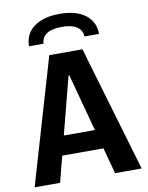

<svg xmlns="http://www.w3.org/2000/svg" viewBox="-96 -963 793 1032"><g transform="rotate(-10 300.0 -447.5)"><path d="M8 0 209 -686H390L592 0H447L296 -561H292L147 0ZM130 -142V-247H464V-142ZM110 -752Q110 -819 161.5 -857Q213 -895 302 -895Q391 -895 441.5 -857Q492 -819 492 -752H413Q411 -787 383 -805.5Q355 -824 301 -824Q247 -824 219 -805.5Q191 -787 189 -752Z"/></g></svg>

Font: Chivo Mono Medium SemiBold
Style: Regular
Weight: 600
Monospace: yes
Version: Version 1.008